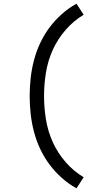

<svg xmlns="http://www.w3.org/2000/svg" viewBox="-20 -861 540 1042"><path d="M395 161Q352 137 315 104Q278 71 248.5 31.5Q219 -8 198 -53Q177 -98 164.5 -145.5Q152 -193 146.5 -242Q141 -291 141 -340Q141 -389 146.5 -438Q152 -487 164.5 -534.5Q177 -582 198 -627Q219 -672 248.5 -711.5Q278 -751 315 -784Q352 -817 395 -841L434 -781Q379 -748 336 -698.5Q293 -649 266.5 -590.5Q240 -532 229.5 -468Q219 -404 219 -340Q219 -276 229.5 -212Q240 -148 266.5 -89.5Q293 -31 336 18.5Q379 68 434 101Z"/></svg>

Font: Iosevka Slab
Style: Regular
Weight: 400
Monospace: yes
Designer: Belleve Invis
Foundry: Belleve Invis
Version: Version 11.2.4; ttfautohint (v1.8.3)